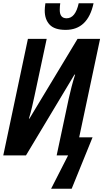

<svg xmlns="http://www.w3.org/2000/svg" viewBox="-22 -952 635 1176"><path d="M551 -932H460Q440 -840 386 -840Q344 -840 344 -891Q344 -912 347 -932H256Q252 -904 252 -887Q252 -833 282 -801Q312 -769 380 -769Q516 -769 551 -932ZM417 204 545 -111H463L591 -714H453L158 -225H155Q166 -261 174.5 -298Q183 -335 189 -363L264 -714H149L-2 0H137L434 -495H438Q427 -461 416.5 -421Q406 -381 399 -348L325 0H395L291 204Z"/></svg>

Font: Noto Sans Display Condensed
Style: Bold Italic
Weight: 700
Width: 3
Designer: Monotype Design team
Foundry: Monotype Imaging Inc.
Version: 1.000